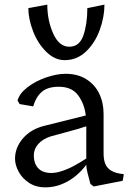

<svg xmlns="http://www.w3.org/2000/svg" viewBox="-20 -800 575 830"><path d="M45 -114Q45 -161.8 78.9 -201.5Q112.8 -241.2 170.5 -255.8L350.8 -300.8Q345 -351 317.8 -388Q290.5 -425 234 -425Q185.8 -425 160.2 -402.5Q134.8 -380 123.5 -340L64.8 -350.2L55.8 -365.2Q63.8 -395.5 98 -422.1Q132.2 -448.8 178.5 -464.9Q224.8 -481 263.8 -481Q315.5 -481 352.6 -457.9Q389.8 -434.8 408.8 -395.5Q427.8 -356.2 427.8 -308V-136.8Q427.8 -110.5 434.9 -92.2Q442 -74 460.5 -62.4Q479 -50.8 515.2 -47L510.5 -18.5L385 6.2L371 -4.8Q370.2 -6.8 370.2 -7.2Q370.2 -7.8 369.5 -9.8Q363.5 -32.8 358.2 -53.4Q353 -74 353 -87.8Q334.5 -62.5 308.2 -40.4Q282 -18.2 247.9 -4.1Q213.8 10 175 10Q136 10 106.5 -9Q77 -28 61 -57Q45 -86 45 -114ZM353 -114.8V-254Q332 -247 314 -241.8Q296 -236.5 275.2 -231Q233.2 -220 199.5 -210.5Q163.8 -198.8 145 -177.1Q126.2 -155.5 126.2 -129Q126.2 -103.5 135.4 -86.4Q144.5 -69.2 161.1 -60.8Q177.8 -52.2 202 -52.2Q223.2 -52.2 250.2 -61.4Q277.2 -70.5 303.5 -85.1Q329.8 -99.8 353 -114.8ZM102.5 -765 184.5 -780Q184.5 -712 210 -655Q235.5 -598 279.5 -598Q323.5 -598 340.5 -647Q357.5 -696 357.5 -765L431.5 -780Q431.5 -726 411 -670Q390.5 -614 351.5 -577Q312.5 -540 259.5 -540Q216.5 -540 180 -576Q143.5 -612 123 -665Q102.5 -718 102.5 -765Z"/></svg>

Font: TMT Limkin
Style: Regular
Weight: 400
Designer: Gabriel Drozdov
Version: Version 1.000;Glyphs 3.1.2 (3151)